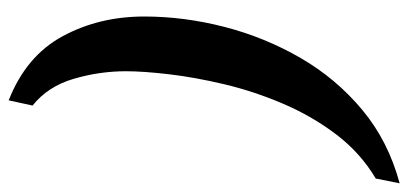

<svg xmlns="http://www.w3.org/2000/svg" viewBox="-314 -534 940 442"><g transform="rotate(-90 156.0 -313.0)"><path d="M-34 82Q25 47 67.5 -9Q110 -65 138.5 -132Q167 -199 183 -266.5Q199 -334 206 -393.5Q213 -453 213 -493Q213 -554 195.5 -613.5Q178 -673 134 -708L146 -763Q248 -723 293.5 -639Q339 -555 339 -451Q339 -359 315 -266Q291 -173 243.5 -91Q196 -9 124 51Q52 111 -45 137Z"/></g></svg>

Font: Noto Serif SemiCondensed SemiBold
Style: Italic
Weight: 600
Width: 4
Italic angle: -12°
Designer: Monotype Design Team
Foundry: Monotype Imaging Inc.
Version: Version 2.014; ttfautohint (v1.8.4.7-5d5b)